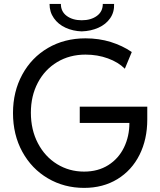

<svg xmlns="http://www.w3.org/2000/svg" viewBox="-20 -916 788 944"><path d="M43.9 -360.4Q43.9 -465.3 89.4 -549.1Q134.8 -632.8 215.8 -680.2Q296.9 -727.5 400.4 -727.5Q466.8 -727.5 524.7 -709.5Q582.5 -691.4 627.9 -660.2L593.8 -578.1Q561.5 -610.4 510.5 -628.9Q459.5 -647.5 400.4 -647.5Q322.3 -647.5 261.2 -610.8Q200.2 -574.2 166 -509.3Q131.8 -444.3 131.8 -362.3Q131.8 -277.8 166.3 -211.9Q200.7 -146 260.5 -109.1Q320.3 -72.3 393.6 -72.3Q461.9 -72.3 512.5 -104.2Q563 -136.2 589.6 -190.9Q616.2 -245.6 616.2 -311.5H372.1V-391.6H704.1V-328.1Q704.1 -231 666 -154.8Q627.9 -78.6 557.4 -35.4Q486.8 7.8 393.6 7.8Q295.4 7.8 215.6 -39.1Q135.7 -85.9 89.8 -169.7Q43.9 -253.4 43.9 -360.4ZM223.6 -896.5H279.3Q279.3 -858.9 308.3 -837.6Q337.4 -816.4 381.8 -816.4Q426.8 -816.4 456.1 -837.6Q485.4 -858.9 485.4 -896.5H541Q542.5 -856.4 521.7 -826.4Q501 -796.4 464.1 -779.8Q427.2 -763.2 381.8 -761.7Q338.4 -763.2 302.2 -779.8Q266.1 -796.4 244.9 -826.7Q223.6 -856.9 223.6 -896.5Z"/></svg>

Font: Reddit Sans Fudge
Style: Regular
Weight: 400
Designer: Stephen Hutchings
Foundry: Reddit
Version: Version 1.011